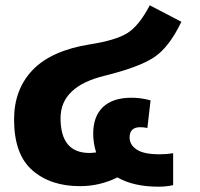

<svg xmlns="http://www.w3.org/2000/svg" viewBox="-20 -694 752 723"><path d="M468 -176Q468 -149 494.5 -131Q521 -113 581 -113Q608 -113 632 -117V3Q607 9 577 9Q483 9 422 -26Q356 7 281 7Q170 7 101.5 -53Q33 -113 33 -244Q33 -358 103.5 -431Q174 -504 319 -527Q415 -542 459 -569Q503 -596 544 -674L663 -612Q617 -516 560.5 -478.5Q504 -441 375 -409Q208 -369 208 -249Q208 -118 317 -118Q326 -118 342 -120Q331 -155 331 -191Q331 -256 368 -291Q405 -326 475 -326Q512 -326 547 -316L535 -212Q522 -215 508 -215Q468 -215 468 -176Z"/></svg>

Font: FiraGO ExtraBold
Style: Regular
Weight: 800
Designer: bBox Type
Foundry: bBox Type GmbH
Version: Version 1.001;PS 001.001;hotconv 1.0.88;makeotf.lib2.5.64775